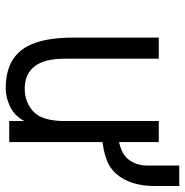

<svg xmlns="http://www.w3.org/2000/svg" viewBox="-8 -612 633 656"><g transform="rotate(90 308.0 -284.5)"><path d="M283 12Q222 12 183.5 -12.8Q145 -37.5 127 -88.5Q109 -139.5 109 -219V-511H181V-191Q181 -119 207.8 -86Q234.5 -53 283 -53Q331 -53 362.5 -83.5Q394 -114 394 -189V-511H466V0H394V-51Q375.5 -17.5 344.2 -2.8Q313 12 283 12ZM446 -317V-372Q502.5 -379 524.2 -406.2Q546 -433.5 546 -470V-581H616V-498Q616 -460.5 608.5 -432.5Q601 -404.5 588 -384Q565.5 -348 528.8 -333.8Q492 -319.5 446 -317Z"/></g></svg>

Font: Overpass Mono Light Light
Style: Regular
Weight: 300
Monospace: yes
Version: Version 4.000